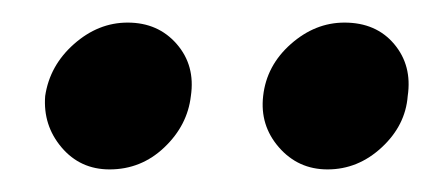

<svg xmlns="http://www.w3.org/2000/svg" viewBox="-20 -730 382 170"><path d="M270 -580Q244 -580 227 -599.5Q210 -619 213 -645Q216 -672 237.5 -691Q259 -710 285 -710Q313 -710 329 -691Q345 -672 341 -645Q339 -619 318 -599.5Q297 -580 270 -580ZM77 -580Q51 -580 34.5 -599.5Q18 -619 20 -645Q24 -672 45.5 -691Q67 -710 93 -710Q120 -710 136.5 -691Q153 -672 149 -645Q146 -619 125.5 -599.5Q105 -580 77 -580Z"/></svg>

Font: Inclusive Sans Medium
Style: Italic
Weight: 500
Italic angle: -7°
Designer: Olivia King
Foundry: Olivia King
Version: Version 2.004